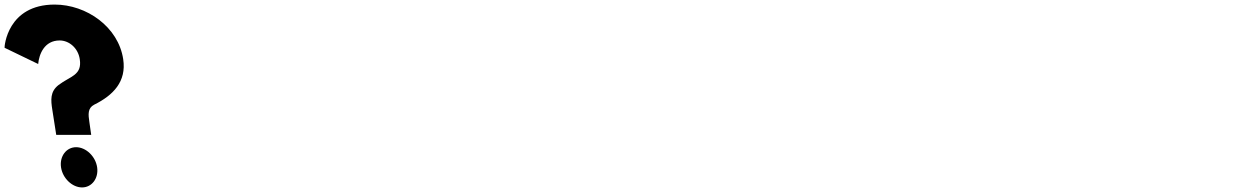

<svg xmlns="http://www.w3.org/2000/svg" viewBox="-80 -820 5493 840"><path d="M187 -88C194 -40 236 0 279 0C322 0 352 -40 345 -88C338 -136 296 -176 253 -176C210 -176 180 -136 187 -88ZM87 -540C91 -583 114 -643 181 -643C223 -643 262 -609 269 -561C280 -490 227 -487 176 -448C139 -419 142 -383 149 -339L166 -230H319L311 -286C306 -319 303 -347 332 -362C415 -403 474 -463 459 -561C438 -702 299 -800 159 -800C-48 -800 -61 -616 -60 -611Z"/></svg>

Font: Poland Can Into
Style: Bold
Weight: 700
Foundry: Cannot Into Space Fonts
Version: Version 0.99